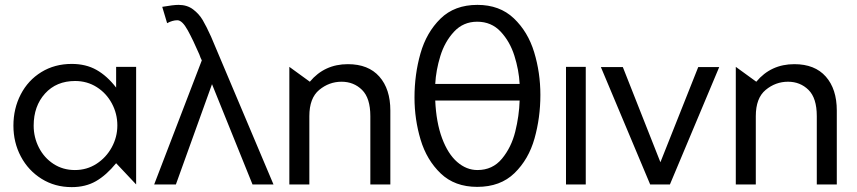

<svg xmlns="http://www.w3.org/2000/svg" viewBox="-20 -756 3511 787"><path d="M288 -424Q337 -424 376.5 -399Q416 -374 438.5 -332Q461 -290 461 -242Q461 -194 438 -152Q415 -110 375.5 -84.5Q336 -59 287 -59Q238 -59 199.5 -84Q161 -109 139.5 -151Q118 -193 118 -241Q118 -321 164.5 -372.5Q211 -424 288 -424ZM538 -482H456V-397Q419 -445 375.5 -469.5Q332 -494 274 -494Q204 -494 149.5 -460.5Q95 -427 65 -369Q35 -311 35 -241Q35 -172 65.5 -114.5Q96 -57 150.5 -23Q205 11 274 11Q331 11 373.5 -13.5Q416 -38 456 -87L538 0Z M612 0H701L849 -411L1015 0H1101L845 -606Q826 -648 811 -673.5Q796 -699 771.5 -717.5Q747 -736 712 -736Q691 -736 645 -728L665 -661Q687 -673 707 -673Q727 -673 749.5 -632Q772 -591 797 -533Q802 -518 807 -509V-508Z M1406 -493Q1310 -493 1250 -421L1166 -482V0H1248V-280Q1248 -354 1288.5 -387.5Q1329 -421 1380 -421Q1430 -421 1464 -387.5Q1498 -354 1498 -280V0H1580V-303Q1580 -391 1535 -442Q1490 -493 1406 -493Z M1937 -736Q1843 -736 1785.5 -679.5Q1728 -623 1703.5 -537Q1679 -451 1679 -356Q1679 -267 1704 -183.5Q1729 -100 1786.5 -45Q1844 10 1936 10Q2031 10 2089 -46.5Q2147 -103 2171 -188.5Q2195 -274 2195 -367Q2195 -458 2169.5 -542Q2144 -626 2086 -681Q2028 -736 1937 -736ZM1936 -667Q1994 -667 2032 -626.5Q2070 -586 2088.5 -527.5Q2107 -469 2110 -412H1764Q1767 -468 1785 -526.5Q1803 -585 1841 -626Q1879 -667 1936 -667ZM1937 -59Q1892 -59 1854 -92Q1816 -125 1792 -189.5Q1768 -254 1764 -344H2110Q2108 -281 2092 -216.5Q2076 -152 2037.5 -105.5Q1999 -59 1937 -59Z M2381 -482H2300V0H2381Z M2928 -481H2842L2687 -91L2533 -481H2443L2645 0H2726Z M3236 -493Q3140 -493 3080 -421L2996 -482V0H3078V-280Q3078 -354 3118.5 -387.5Q3159 -421 3210 -421Q3260 -421 3294 -387.5Q3328 -354 3328 -280V0H3410V-303Q3410 -391 3365 -442Q3320 -493 3236 -493Z"/></svg>

Font: Geom Light
Style: Regular
Weight: 300
Version: Version 1.102